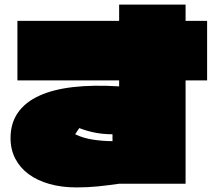

<svg xmlns="http://www.w3.org/2000/svg" viewBox="-20 -757 960 838"><path d="M314 61Q249 61 196 46Q143 31 105.5 3.5Q68 -24 47 -64Q26 -104 26 -154Q26 -219 58 -265Q90 -311 151 -339Q212 -367 300 -377Q388 -387 500 -380V-406H56V-666H500V-737H790V-666H884V-406H790V45H500Q451 52 407 56.5Q363 61 314 61ZM326 -198 308 -171Q343 -154 386 -147.5Q429 -141 471 -141V-171Q429 -171 392.5 -178.5Q356 -186 326 -198Z"/></svg>

Font: ChangwonDangamAsac Bold
Style: Regular
Weight: 700
Designer: Choi Chi-young, Lee Youngbeen, Kim Jungjin, Yoon Jihee, Han Dohee
Foundry: YoonDesign Inc.
Version: Version 1.010;Build 20210623